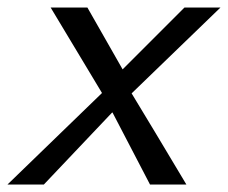

<svg xmlns="http://www.w3.org/2000/svg" viewBox="-25 -492 608 512"><path d="M-5 0 247 -244 110 -472H208L302 -307L467 -472H563L326 -243Q333 -232 388.5 -139.5Q444 -47 472 0H375L275 -192H274L92 0Z"/></svg>

Font: Coval
Style: Book Italic
Weight: 350
Foundry: Context Ltd
Version: Version 001.000